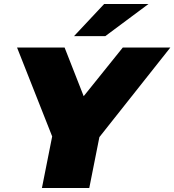

<svg xmlns="http://www.w3.org/2000/svg" viewBox="-20 -937 869 957"><path d="M189 0 250 -307 276 -166 65 -700H302L446 -333H297L592 -700H829L406 -166L486 -307L425 0ZM349 -757 499 -917H720L505 -757Z"/></svg>

Font: Montserrat Thin Black
Style: Italic
Weight: 900
Italic angle: -11.3°
Version: Version 9.000